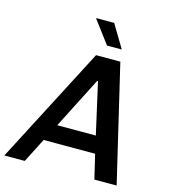

<svg xmlns="http://www.w3.org/2000/svg" viewBox="-169 -991 963 1092"><g transform="rotate(15 313.0 -445.0)"><path d="M-41 0 315 -686H458L620 0H489L455 -143H152L79 0ZM205 -244H432L364 -546H359ZM361 -755 262 -887V-890H367L448 -755Z"/></g></svg>

Font: Chivo Medium
Style: Italic
Weight: 500
Italic angle: -8.05°
Designer: Hector Gatti
Foundry: Omnibus-Type
Version: Version 2.002